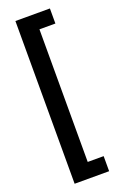

<svg xmlns="http://www.w3.org/2000/svg" viewBox="-204 -946 807 1234"><g transform="rotate(-20 199.5 -329.5)"><path d="M314 227H78V-886H314V-783H205V124H314Z"/></g></svg>

Font: Noto Sans Kannada UI
Style: Regular
Weight: 400
Designer: Jelle Bosma - Monotype Design Team
Foundry: Monotype Imaging Inc.
Version: Version 2.006